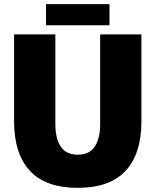

<svg xmlns="http://www.w3.org/2000/svg" viewBox="-20 -894 751 926"><path d="M355 12Q201 12 124.5 -70Q48 -152 48 -308V-728H247V-295Q247 -226 273 -187Q299 -148 355 -148Q411 -148 437 -187Q463 -226 463 -295V-728H662V-308Q662 -152 585.5 -70Q509 12 355 12ZM202 -772V-874H508V-772Z"/></svg>

Font: Murecho Black
Style: Regular
Weight: 900
Designer: Neil Summerour
Foundry: Positype
Version: Version 1.010; ttfautohint (v1.8.3)